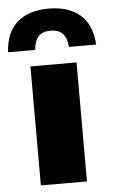

<svg xmlns="http://www.w3.org/2000/svg" viewBox="-104 -846 519 884"><g transform="rotate(-5 155.5 -404.0)"><path d="M48.5 0V-550H261.5V0ZM-48.5 -624Q-43 -716 9.8 -762Q62.5 -808 155 -808Q246.5 -808 300 -762Q353.5 -716 358.5 -624H233Q230 -666.5 210.5 -686.2Q191 -706 155 -706Q118 -706 99.2 -686.2Q80.5 -666.5 77 -624Z"/></g></svg>

Font: Encode Sans Condensed Thin Black
Style: Regular
Weight: 900
Version: Version 3.002